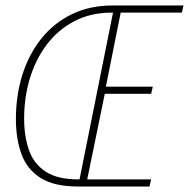

<svg xmlns="http://www.w3.org/2000/svg" viewBox="-20 -680 689 700"><path d="M264 0Q178 0 128.5 -31Q79 -62 58.5 -117.5Q38 -173 38 -246Q38 -332 61.5 -407Q85 -482 130.5 -539Q176 -596 241.5 -628Q307 -660 390 -660H649L643 -634H420L366 -364H537L531 -338H362L298 -26H531L525 0ZM266 -26H270L392 -634H388Q311 -634 251.5 -603Q192 -572 151 -518Q110 -464 89 -394.5Q68 -325 68 -248Q68 -183 85.5 -133Q103 -83 146 -54.5Q189 -26 266 -26Z"/></svg>

Font: Source Code Pro ExtraLight ExtraLight
Style: Italic
Weight: 250
Italic angle: -11°
Monospace: yes
Version: Version 1.016;hotconv 1.0.116;makeotfexe 2.5.65601